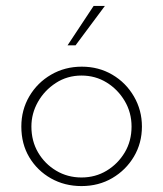

<svg xmlns="http://www.w3.org/2000/svg" viewBox="-20 -621 551 648"><path d="M52 -194Q52 -250 79 -296Q106 -342 152.5 -369Q199 -396 256 -396Q313 -396 359 -369Q405 -342 432 -295.5Q459 -249 459 -194Q459 -138 432 -92.5Q405 -47 359 -20Q313 7 255 7Q198 7 152 -19Q106 -45 79 -90Q52 -135 52 -194ZM86 -194Q86 -145 108.5 -106.5Q131 -68 169.5 -45Q208 -22 255 -22Q302 -22 340 -45Q378 -68 401 -106.5Q424 -145 424 -194Q424 -241 401 -280Q378 -319 340 -342.5Q302 -366 255 -366Q207 -366 168.5 -341Q130 -316 108 -277Q86 -238 86 -194ZM334 -601 235 -468H208L296 -601Z"/></svg>

Font: Josefin Sans ExtraLight
Style: Regular
Weight: 250
Designer: Santiago Orozco
Foundry: Typemade
Version: Version 2.000